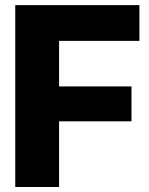

<svg xmlns="http://www.w3.org/2000/svg" viewBox="-20 -748 597 768"><path d="M41 0V-727.5H537.6V-584.5H216.3V-402.3H505.9V-262.7H216.3V0Z"/></svg>

Font: Inter Tight ExtraBold
Style: Regular
Weight: 800
Designer: Rasmus Andersson
Foundry: rsms
Version: Version 3.004; ttfautohint (v1.8.4.7-5d5b)